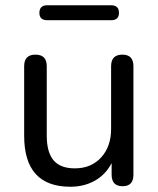

<svg xmlns="http://www.w3.org/2000/svg" viewBox="-20 -702 603 731"><path d="M160 -625Q130 -625 130 -653Q130 -682 160 -682H403Q433 -682 433 -653Q433 -625 403 -625ZM248 9Q72 9 72 -185V-450Q72 -494 115 -494Q158 -494 158 -450V-186Q158 -122 184 -91.5Q210 -61 265 -61Q327 -61 365 -102.5Q403 -144 403 -211V-450Q403 -494 446 -494Q488 -494 488 -450V-37Q488 7 447 7Q405 7 405 -37V-81Q382 -37 341 -14Q300 9 248 9Z"/></svg>

Font: Chiron GoRound TC N
Style: Regular
Weight: 350
Designer: Ryoko NISHIZUKA 西塚涼子 (kana, bopomofo & ideographs); Paul D. Hunt (Latin, Greek & Cyrillic); Sandoll Communications 산돌커뮤니
Foundry: Adobe
Version: Version 1.000;hotconv 1.1.1;makeotfexe 2.6.0